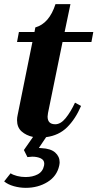

<svg xmlns="http://www.w3.org/2000/svg" viewBox="-34 -652 469 924"><path d="M197 -108Q195 -96 195 -91Q195 -54 232 -54Q258 -54 282 -83.5Q306 -113 327 -158L356 -142Q329 -79 289 -39.5Q249 0 188 8L153 60L166 61Q210 63 231.5 82Q253 101 253 129Q253 135 251 145Q240 196 194.5 224Q149 252 90 252Q61 252 32.5 244Q4 236 -14 221L17 182Q29 190 48.5 195Q68 200 89 200Q123 200 147.5 187Q172 174 178 145Q179 142 179 136Q179 118 162 110Q145 102 121 102Q114 102 98 104L81 70L125 7Q92 0 70 -19.5Q48 -39 48 -74Q48 -86 51 -99L122 -450H48L57 -498H132L136 -520Q203 -539 233 -632H305L277 -498H415L406 -450H267Z"/></svg>

Font: Trirong
Style: Bold Italic
Weight: 700
Italic angle: -12°
Designer: Katatrad Team
Foundry: CadsonDemak
Version: Version 1.001